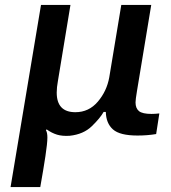

<svg xmlns="http://www.w3.org/2000/svg" viewBox="-20 -548 696 782"><path d="M147 -528H267L216 -219Q211 -192 211 -171Q211 -91 287 -91Q342 -91 378.5 -134Q415 -177 425 -233L474 -528H596L538 -178Q532 -142 532 -131Q532 -107 546 -95.5Q560 -84 597 -84Q611 -84 629 -86L616 -2Q580 4 540 4Q468 4 440 -21Q412 -46 411 -92H402Q388 -67 354 -34Q320 -1 264 5Q234 7 212.5 0.5Q191 -6 170 -21L167 -18Q173 -8 173 12Q173 35 165 88Q157 141 144 214H23Z"/></svg>

Font: Be Vietnam SemiBold
Style: Italic
Weight: 600
Italic angle: -9.556°
Designer: Gabriel Lam
Foundry: TypeRant
Version: Version 3.000